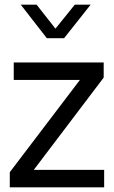

<svg xmlns="http://www.w3.org/2000/svg" viewBox="-20 -804 489 824"><path d="M22 -65 323 -461H39V-536H425V-471L125 -75H427V0H22ZM69 -784H137L218 -681L301 -784H369L255 -640H181Z"/></svg>

Font: Evergrow Sans 
Style: Regular
Weight: 400
Foundry: 10Web
Version: Version 1.000